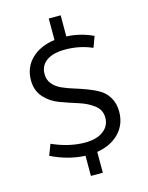

<svg xmlns="http://www.w3.org/2000/svg" viewBox="-136 -902 852 1105"><g transform="rotate(-15 290.0 -349.0)"><path d="M265 120V0Q162 -5 63 -54L88 -119Q189 -74 283 -74Q353 -74 392.5 -104Q432 -134 432 -183Q432 -229 395 -257.5Q358 -286 305.5 -302.5Q253 -319 200.5 -338Q148 -357 111 -397.5Q74 -438 74 -501Q74 -577 125.5 -627.5Q177 -678 265 -690V-818H336V-692Q417 -689 494 -653L470 -588Q396 -621 309 -621Q237 -621 198 -593Q159 -565 159 -515Q159 -480 179 -456Q199 -432 230.5 -417.5Q262 -403 300 -391.5Q338 -380 376.5 -365.5Q415 -351 446.5 -332Q478 -313 498 -278Q518 -243 518 -196Q518 -120 469 -69Q420 -18 336 -4V120Z"/></g></svg>

Font: Cantarell
Style: Regular
Weight: 400
Designer: Dave Crossland, Nikolaus Waxweiler, Florian Fecher, Jacques Le Bailly, Eben Sorkin, Alexei Vanyashin, Alexios Zavras, Em
Version: Version 0.303